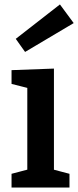

<svg xmlns="http://www.w3.org/2000/svg" viewBox="-20 -845 352 865"><path d="M223 -72 213 -83 293 -62V0H32V-62L112 -83L103 -72V-456L111 -447L32 -467V-529L223 -536ZM93 -611 51 -670 250 -825 312 -741Z"/></svg>

Font: Bitter Thin SemiBold
Style: Regular
Weight: 600
Version: Version 2.002